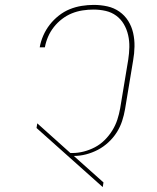

<svg xmlns="http://www.w3.org/2000/svg" viewBox="-20 -763 640 783"><path d="M399 0 129 -241 132 -260 267 -139H275Q298 -139 321.5 -145Q345 -151 367 -162.5Q389 -174 407 -192Q425 -210 438 -231Q451 -252 458.5 -275Q466 -298 470 -321L503 -520Q507 -546 507.5 -571Q508 -596 502.5 -620Q497 -644 485 -664.5Q473 -685 454 -699Q435 -713 411 -718.5Q387 -724 361 -724Q339 -724 316.5 -720.5Q294 -717 273 -708.5Q252 -700 233 -685.5Q214 -671 199.5 -652.5Q185 -634 176 -613Q167 -592 163 -570H142Q146 -594 156.5 -618Q167 -642 183 -662.5Q199 -683 220 -699.5Q241 -716 264.5 -725.5Q288 -735 313 -739Q338 -743 362 -743Q391 -743 418 -737Q445 -731 467 -715.5Q489 -700 503 -677.5Q517 -655 523 -628.5Q529 -602 528.5 -573.5Q528 -545 523 -517L490 -318Q486 -294 478 -269.5Q470 -245 456 -223Q442 -201 422 -182.5Q402 -164 379 -152Q356 -140 331 -133.5Q306 -127 281 -127L402 -19Z"/></svg>

Font: Iosevka HT Thin Extended
Style: Italic
Weight: 100
Width: 7
Italic angle: -9°
Monospace: yes
Designer: Belleve Invis
Foundry: Belleve Invis
Version: Version 32.3.0; ttfautohint (v1.8.4)